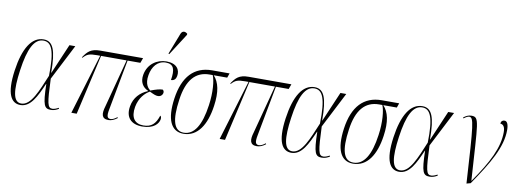

<svg xmlns="http://www.w3.org/2000/svg" viewBox="-63 -1174 4189 1554"><g transform="rotate(10 2031.5 -397.0)"><path d="M143 10C228 10 272 -87 319 -194H321C325 -17 340 6 393 6C418 6 439 -3 457 -14L454 -22C440 -14 419 -5 404 -5C364 -5 357 -38 349 -243L499 -536H451L346 -291H344C344 -477 315 -546 238 -546C140 -546 76 -442 50 -257C22 -59 69 10 143 10ZM148 -3C80 -3 69 -98 93 -267C118 -448 163 -536 238 -536C305 -536 336 -470 331 -263C275 -130 228 -3 148 -3Z M561 0H605L718 -495H928L823 -98C805 -38 807 6 866 6C889 6 913 -3 939 -23L935 -30C918 -16 898 -5 883 -5C856 -5 846 -20 859 -84L936 -495H1041L1056 -536H706C625 -536 601 -506 567 -457L572 -454C603 -487 620 -495 685 -495H711Z M1259 -605 1373 -783 1374 -792C1357 -808 1332 -812 1320 -783L1252 -608ZM1144 10C1242 10 1276 -39 1282 -71C1285 -88 1281 -98 1274 -102C1251 -31 1218 0 1152 0C1082 0 1045 -46 1061 -137C1075 -213 1120 -259 1158 -279C1193 -262 1209 -255 1227 -255C1250 -255 1264 -270 1267 -286C1270 -301 1262 -309 1257 -313C1234 -313 1201 -304 1159 -288C1143 -300 1109 -331 1123 -409C1135 -479 1176 -533 1244 -533C1310 -533 1324 -489 1309 -401C1335 -401 1349 -417 1353 -441C1363 -494 1332 -543 1248 -543C1171 -543 1097 -495 1081 -405C1070 -344 1096 -303 1141 -283V-280C1079 -255 1032 -206 1020 -135C1003 -41 1054 10 1144 10Z M1483 10C1599 10 1667 -97 1689 -255C1706 -373 1689 -450 1643 -499H1754L1767 -536H1624C1478 -536 1388 -443 1362 -257C1338 -86 1380 10 1483 10ZM1484 1C1404 1 1378 -83 1403 -256C1425 -420 1495 -499 1609 -499H1635C1653 -458 1663 -362 1647 -253C1624 -87 1570 1 1484 1Z M1780 0H1824L1937 -495H2147L2042 -98C2024 -38 2026 6 2085 6C2108 6 2132 -3 2158 -23L2154 -30C2137 -16 2117 -5 2102 -5C2075 -5 2065 -20 2078 -84L2155 -495H2260L2275 -536H1925C1844 -536 1820 -506 1786 -457L1791 -454C1822 -487 1839 -495 1904 -495H1930Z M2370 10C2455 10 2499 -87 2546 -194H2548C2552 -17 2567 6 2620 6C2645 6 2666 -3 2684 -14L2681 -22C2667 -14 2646 -5 2631 -5C2591 -5 2584 -38 2576 -243L2726 -536H2678L2573 -291H2571C2571 -477 2542 -546 2465 -546C2367 -546 2303 -442 2277 -257C2249 -59 2296 10 2370 10ZM2375 -3C2307 -3 2296 -98 2320 -267C2345 -448 2390 -536 2465 -536C2532 -536 2563 -470 2558 -263C2502 -130 2455 -3 2375 -3Z M2877 10C2993 10 3061 -97 3083 -255C3100 -373 3083 -450 3037 -499H3148L3161 -536H3018C2872 -536 2782 -443 2756 -257C2732 -86 2774 10 2877 10ZM2878 1C2798 1 2772 -83 2797 -256C2819 -420 2889 -499 3003 -499H3029C3047 -458 3057 -362 3041 -253C3018 -87 2964 1 2878 1Z M3256 10C3341 10 3385 -87 3432 -194H3434C3438 -17 3453 6 3506 6C3531 6 3552 -3 3570 -14L3567 -22C3553 -14 3532 -5 3517 -5C3477 -5 3470 -38 3462 -243L3612 -536H3564L3459 -291H3457C3457 -477 3428 -546 3351 -546C3253 -546 3189 -442 3163 -257C3135 -59 3182 10 3256 10ZM3261 -3C3193 -3 3182 -98 3206 -267C3231 -448 3276 -536 3351 -536C3418 -536 3449 -470 3444 -263C3388 -130 3341 -3 3261 -3Z M3810 9 3843 0C3974 -191 4059 -333 4059 -474C4059 -523 4046 -546 4026 -546C4010 -546 3997 -538 3996 -516C4018 -516 4035 -499 4035 -453C4035 -326 3970 -198 3847 -21H3845C3813 -503 3822 -539 3755 -539C3729 -539 3710 -528 3690 -513L3694 -506C3711 -519 3727 -528 3738 -528C3776 -528 3781 -476 3810 9Z"/></g></svg>

Font: Noto Serif Display ExtraCondensed ExtraLight
Style: Italic
Weight: 200
Width: 2
Italic angle: -12°
Designer: Monotype Design Team
Foundry: Monotype Imaging Inc.
Version: Version 2.009